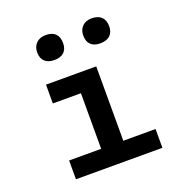

<svg xmlns="http://www.w3.org/2000/svg" viewBox="-126 -803 865 912"><g transform="rotate(-20 307.0 -346.5)"><path d="M104 0V-95H266V-376H124V-471H378V-95H541V0ZM268 -629Q268 -599 251 -583Q234 -567 202 -567Q171 -567 154 -583Q137 -599 137 -629Q137 -658 155 -675.5Q173 -693 203 -693Q235 -693 251.5 -676.5Q268 -660 268 -629ZM501 -629Q501 -599 483.5 -583Q466 -567 434 -567Q403 -567 386.5 -583Q370 -599 370 -629Q370 -658 387.5 -675.5Q405 -693 435 -693Q467 -693 484 -676.5Q501 -660 501 -629Z"/></g></svg>

Font: Intel One Mono Medium
Style: Regular
Weight: 500
Monospace: yes
Designer: Fred Shallcrass
Foundry: Frere-Jones Type LLC
Version: Version 1.400;hotconv 1.1.0;makeotfexe 2.6.0;FJTRelease1.4